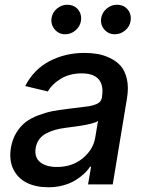

<svg xmlns="http://www.w3.org/2000/svg" viewBox="-20 -775 609 807"><path d="M183.2 12.1Q130.7 12.1 92.5 -6.9Q54.3 -25.9 35.9 -64.1Q17.4 -102.3 25.9 -154.1Q32 -190 48.8 -217.3Q65.7 -244.7 87.4 -261.4Q109 -278.1 140.1 -290Q171.2 -301.8 198.9 -307.4Q226.6 -312.9 262.4 -317.1Q345.2 -327.1 354 -328.5Q391.7 -335.2 402.3 -350.1Q407 -356.9 408.7 -366.5V-369Q416.2 -415.8 395.1 -441.2Q373.9 -466.6 323.5 -466.6Q273.8 -466.6 236.9 -444.8Q199.9 -422.9 181.1 -390.6L85.9 -413.4Q122.5 -484 188.7 -518.3Q255 -552.6 334.5 -552.6Q363.3 -552.6 389.2 -548.3Q415.1 -544 442.3 -531.1Q469.5 -518.1 487.4 -497.9Q505.3 -477.6 513.3 -442.6Q521.3 -407.7 513.8 -362.2L453.8 0H350.1L362.9 -74.6H358.7Q348 -58.2 332.2 -43.7Q316.4 -29.1 294.9 -16.2Q273.4 -3.2 244.5 4.4Q215.6 12.1 183.2 12.1ZM219.5 -73.2Q283.4 -73.2 327.6 -109.6Q371.8 -146 380.3 -196.7L392 -267Q388.5 -263.8 381.4 -261Q374.3 -258.2 362.9 -255.3Q351.6 -252.5 342.7 -250.7Q333.8 -248.9 318.4 -246.4Q302.9 -244 296 -243.1Q289.1 -242.2 273.4 -240.1Q257.8 -237.9 256.4 -237.9Q231.2 -234.7 211.3 -229Q191.4 -223.4 173.5 -213.8Q155.5 -204.2 144.4 -188.7Q133.2 -173.3 130 -152.7Q123.6 -114.3 148.3 -93.8Q172.9 -73.2 219.5 -73.2ZM462.7 -631Q435.4 -631 418.1 -651.5Q400.9 -671.9 405.5 -699.6Q409.4 -723 428.6 -739Q447.8 -755 470.9 -755Q500 -755 516.7 -735.1Q533.4 -715.2 528.8 -686.1Q525.2 -663.7 506.2 -647.4Q487.2 -631 462.7 -631ZM253.9 -631Q226.9 -631 209.7 -651.8Q192.5 -672.6 196.7 -699.6Q200.3 -723 219.6 -739Q239 -755 262.1 -755Q291.2 -755 307.9 -735.1Q324.6 -715.2 320 -686.1Q316.4 -663.7 297.4 -647.4Q278.4 -631 253.9 -631Z"/></svg>

Font: Karasuma Gothic
Style: Medium Italic
Weight: 500
Italic angle: 9.39998°
Designer: Rasmus Andersson / Ryoko Nishizuka
Foundry: Genbu
Version: Version 1.00